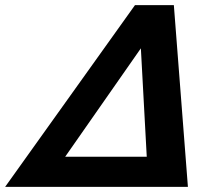

<svg xmlns="http://www.w3.org/2000/svg" viewBox="-22 -731 796 751"><path d="M-2 0H713L658 -711H506ZM233 -118 529 -542 552 -118Z"/></svg>

Font: Asimov Pro
Style: BdObl
Weight: 700
Designer: Google
Version: Version 2.000980; 2014